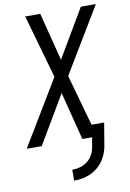

<svg xmlns="http://www.w3.org/2000/svg" viewBox="-110 -796 730 1081"><g transform="rotate(-10 254.5 -256.0)"><path d="M224 223V161Q247 161 270 154.5Q293 148 312.5 132.5Q332 117 343 95Q354 73 357 50L366 0H310L240 -275L78 0H-8L216 -372L113 -735H199L269 -460L431 -735H517L293 -363L375 -70H447L427 50Q424 73 416 96Q408 119 394 140Q380 161 360.5 177.5Q341 194 318 204.5Q295 215 271.5 219Q248 223 224 223Z"/></g></svg>

Font: Iosevka Fixed
Style: Italic
Weight: 400
Italic angle: -9°
Monospace: yes
Designer: Belleve Invis
Foundry: Belleve Invis
Version: Version 33.2.4